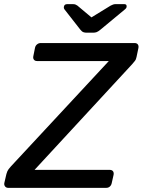

<svg xmlns="http://www.w3.org/2000/svg" viewBox="-40 -908 689 928"><path d="M0 0Q-10 0 -15.5 -7Q-21 -14 -19 -24L-9 -67Q-5 -82 2 -91Q9 -100 13 -104L486 -613H139Q129 -613 124 -619.5Q119 -626 121 -636L129 -676Q131 -687 139 -693.5Q147 -700 157 -700H610Q621 -700 626 -693.5Q631 -687 629 -676L620 -633Q618 -621 611.5 -613Q605 -605 599 -598L127 -87H490Q501 -87 506 -80.5Q511 -74 509 -63L500 -23Q498 -13 491 -6.5Q484 0 473 0ZM378 -750Q370 -750 363 -752.5Q356 -755 348 -765L273 -861Q267 -868 269 -876Q271 -888 285 -888H313Q320 -888 325 -886Q330 -884 334 -881L402 -824L495 -881Q501 -884 506.5 -886Q512 -888 518 -888H561Q573 -888 572 -876Q572 -869 563 -862L446 -765Q434 -755 426.5 -752.5Q419 -750 410 -750Z"/></svg>

Font: Rubik
Style: Italic
Weight: 400
Italic angle: -12°
Designer: Hubert and Fischer
Foundry: Hubert and Fischer
Version: Version 2.300;gftools[0.9.30]